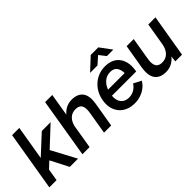

<svg xmlns="http://www.w3.org/2000/svg" viewBox="38 -1412 2125 2125"><g transform="rotate(-45 1100.5 -350.0)"><path d="M20 0 137 -700H250L133 0ZM155 -140 96 -217 402 -500H540ZM340 0 207 -259 289 -337 469 0Z M538 0 654 -700H766L650 0ZM876 0 919 -257 1034 -272 988 0ZM919 -257Q929 -317 921 -349Q913 -381 891 -394Q869 -407 837 -407Q779 -408 741.5 -369.5Q704 -331 692 -260L650 -262Q663 -342 695.5 -397.5Q728 -453 775.5 -482.5Q823 -512 881 -512Q973 -512 1014.5 -456Q1056 -400 1036 -285L1031 -257Z M1335 12Q1259 9 1206 -26.5Q1153 -62 1129.5 -123Q1106 -184 1119 -262Q1132 -339 1173.5 -396Q1215 -453 1277.5 -484Q1340 -515 1414 -512Q1488 -509 1536 -474Q1584 -439 1603.5 -376Q1623 -313 1607 -227H1227Q1223 -181 1236 -148Q1249 -115 1277 -97Q1305 -79 1343 -78Q1391 -77 1429 -99.5Q1467 -122 1488 -158L1579 -111Q1553 -68 1514 -40Q1475 -12 1429 1Q1383 14 1335 12ZM1244 -305H1504Q1503 -360 1479 -393Q1455 -426 1401 -427Q1347 -428 1306 -395Q1265 -362 1244 -305ZM1235 -577 1380 -712H1498V-709L1351 -577ZM1498 -577 1393 -710 1394 -712H1499L1599 -577Z M1992 0 2001 -92 2069 -500H2181L2097 0ZM1684 -228 1730 -500H1841L1798 -243ZM1798 -243Q1788 -184 1796.5 -151.5Q1805 -119 1827.5 -106Q1850 -93 1880 -93Q1938 -92 1976 -130.5Q2014 -169 2026 -240L2068 -238Q2055 -158 2022.5 -102.5Q1990 -47 1943 -17.5Q1896 12 1837 12Q1746 12 1704.5 -44.5Q1663 -101 1682 -215L1686 -243Z"/></g></svg>

Font: Figtree Light SemiBold
Style: Italic
Weight: 600
Italic angle: -9.5°
Version: Version 2.001;gftools[0.9.30]